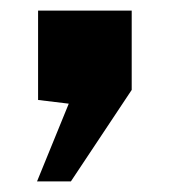

<svg xmlns="http://www.w3.org/2000/svg" viewBox="-20 -190 349 363"><path d="M50 153H114L229 -20V-170H52V-1L110 6Z"/></svg>

Font: United Sans Black
Style: Regular
Weight: 900
Designer: Pablo Impallari, Rodrigo Fuenzalida (Modified by Dan O. Williams)
Version: Version 1.000;PS 001.000;hotconv 1.0.88;makeotf.lib2.5.64775